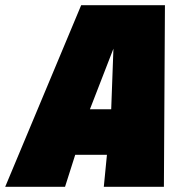

<svg xmlns="http://www.w3.org/2000/svg" viewBox="-60 -718 730 738"><path d="M75 -123 113 -298H556L518 -123ZM252 -698H574L570 0H339L367 -286L376 -531L281 -286L190 0H-40Z"/></svg>

Font: Azeret Mono Thin Black
Style: Italic
Weight: 900
Italic angle: -12°
Version: Version 1.002